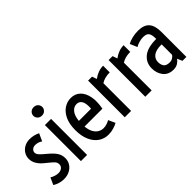

<svg xmlns="http://www.w3.org/2000/svg" viewBox="-4 -1337 1954 1954"><g transform="rotate(-45 973.0 -360.0)"><path d="M147 8.8Q109.9 8.8 79.8 -1Q49.8 -10.7 24.9 -25.9L59.1 -102.5Q78.6 -90.3 102.3 -82.5Q126 -74.7 148.9 -74.7Q179.2 -74.7 198.7 -90.6Q218.3 -106.4 218.3 -132.3Q218.3 -159.7 198.5 -179.4Q178.7 -199.2 153.3 -219.7L119.6 -247.1Q78.6 -280.3 57.4 -315.4Q36.1 -350.6 36.1 -391.6Q36.1 -428.2 54.9 -459.2Q73.7 -490.2 107.2 -509Q140.6 -527.8 184.6 -527.8Q242.7 -527.8 295.9 -501.5L258.8 -420.4Q240.7 -433.6 221.4 -439.5Q202.1 -445.3 182.6 -445.3Q155.3 -445.3 138.9 -429.9Q122.6 -414.6 122.6 -394.5Q122.6 -377.9 133.8 -362.3Q145 -346.7 171.9 -323.7L210.9 -290.5Q261.7 -247.6 283.7 -212.4Q305.7 -177.2 305.7 -132.8Q305.7 -92.8 285.2 -60.5Q264.6 -28.3 228.8 -9.8Q192.9 8.8 147 8.8Z M443.4 -607.4Q414.6 -607.4 397 -625.7Q379.4 -644 379.4 -668Q379.4 -692.4 397 -710.4Q414.6 -728.5 443.4 -728.5Q472.7 -728.5 490.2 -710.4Q507.8 -692.4 507.8 -668Q507.8 -644 490.2 -625.7Q472.7 -607.4 443.4 -607.4ZM396 0V-518.6H484.9V0Z M786.1 9.3Q726.6 9.3 679.4 -22.9Q632.3 -55.2 605.2 -116.2Q578.1 -177.2 578.1 -262.7Q578.1 -351.1 606 -409.9Q633.8 -468.8 679 -498.3Q724.1 -527.8 775.9 -527.8Q837.4 -527.8 877.4 -490Q917.5 -452.1 931.4 -383.5Q945.3 -314.9 927.7 -222.7H670.4Q676.3 -166.5 696 -133.8Q715.8 -101.1 742.7 -87.2Q769.5 -73.2 796.4 -73.2Q822.3 -73.2 847.7 -82Q873 -90.8 886.2 -100.1L920.4 -25.9Q897 -12.2 860.4 -1.5Q823.7 9.3 786.1 9.3ZM773.9 -442.4Q734.4 -442.4 705.8 -407.5Q677.2 -372.6 670.4 -304.2H846.2Q850.1 -358.9 840.6 -388.9Q831.1 -418.9 813.5 -430.7Q795.9 -442.4 773.9 -442.4Z M1026.9 0V-527.8H1084L1101.6 -476.1Q1132.3 -499.5 1168 -513.2Q1203.6 -526.9 1241.7 -526.9V-431.2Q1202.1 -431.2 1171.4 -422.6Q1140.6 -414.1 1118.2 -398.9V0Z M1322.3 0V-527.8H1379.4L1397 -476.1Q1427.7 -499.5 1463.4 -513.2Q1499 -526.9 1537.1 -526.9V-431.2Q1497.6 -431.2 1466.8 -422.6Q1436 -414.1 1413.6 -398.9V0Z M1721.2 9.3Q1650.4 9.3 1611.3 -38.8Q1572.3 -86.9 1572.3 -158.7Q1572.3 -237.3 1631.6 -287.4Q1690.9 -337.4 1816.9 -337.4V-347.7Q1816.9 -397.9 1800.3 -421.6Q1783.7 -445.3 1734.4 -445.3Q1705.6 -445.3 1674.3 -435.8Q1643.1 -426.3 1624 -413.6L1590.3 -491.7Q1617.2 -507.3 1658.4 -517.6Q1699.7 -527.8 1745.1 -527.8Q1828.1 -527.8 1866.5 -484.6Q1904.8 -441.4 1904.8 -351.1V9.3H1848.1L1824.7 -44.9Q1809.6 -22.9 1784.2 -6.8Q1758.8 9.3 1721.2 9.3ZM1748 -70.8Q1770.5 -70.8 1790.3 -83.3Q1810.1 -95.7 1816.9 -110.8V-259.3H1807.6Q1734.9 -259.3 1698.7 -231.4Q1662.6 -203.6 1662.6 -157.2Q1662.6 -121.1 1679.7 -95.9Q1696.8 -70.8 1748 -70.8Z"/></g></svg>

Font: Voltaire
Style: Regular
Weight: 400
Designer: Yvonne Schüttler, Eben Sorkin, Emma Marichal
Foundry: Sorkin Type Co.
Version: Version 1.010; ttfautohint (v1.8.4.7-5d5b)